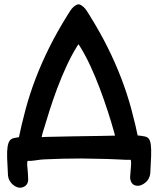

<svg xmlns="http://www.w3.org/2000/svg" viewBox="-20 -736 732 888"><path d="M652 -52Q657 -75 651 -87Q645 -99 632 -104.5Q619 -110 602.5 -110.5Q586 -111 571 -110Q451 -107 322 -105.5Q193 -104 77 -98Q63 -98 48 -86Q33 -74 30 -48Q29 -35 37 -25Q45 -15 57 -8Q69 -1 83 3Q97 7 106 8Q125 9 145.5 5.5Q166 2 186 1Q229 -1 271 -2Q313 -3 356 -3Q397 -2 437 -1.5Q477 -1 519 1Q538 2 560 3Q582 4 600 2Q618 1 628 -5.5Q638 -12 643 -20.5Q648 -29 649.5 -37.5Q651 -46 652 -52ZM607 122Q619 125 630.5 121Q642 117 652 109Q662 101 668 89.5Q674 78 675 66Q678 17 679 -15Q680 -47 677.5 -66.5Q675 -86 668 -94.5Q661 -103 649 -105Q613 -112 586 -110Q559 -108 542 -101Q525 -94 518.5 -83.5Q512 -73 516 -64Q519 -58 516.5 -52.5Q514 -47 515 -41Q516 -35 525 -28.5Q534 -22 560 -14Q574 -10 579.5 -5Q585 0 586 9.5Q587 19 585.5 35.5Q584 52 582 80Q581 95 587.5 107Q594 119 607 122ZM85 130Q99 126 105.5 114Q112 102 110 86Q109 58 107 41.5Q105 25 106 15.5Q107 6 113 1Q119 -4 132 -8Q158 -17 167 -24Q176 -31 177.5 -37Q179 -43 176.5 -48.5Q174 -54 177 -60Q181 -69 174.5 -79Q168 -89 150.5 -95.5Q133 -102 106 -103.5Q79 -105 43 -97Q31 -94 24.5 -85Q18 -76 15 -56.5Q12 -37 13 -5Q14 27 17 76Q18 88 24 99Q30 110 40 118.5Q50 127 61.5 130.5Q73 134 85 130ZM103 -20Q117 -14 130 -20Q143 -26 150 -40Q162 -61 166.5 -78.5Q171 -96 178 -124Q192 -171 208.5 -223Q225 -275 244.5 -327Q264 -379 287 -429Q310 -479 336 -521Q350 -543 369 -570.5Q388 -598 394 -624Q399 -648 388.5 -672Q378 -696 358 -710Q348 -718 338.5 -715Q329 -712 320.5 -704.5Q312 -697 305.5 -687Q299 -677 294 -669Q244 -589 208 -516.5Q172 -444 145 -373.5Q118 -303 98.5 -231Q79 -159 63 -80Q58 -57 67.5 -43.5Q77 -30 103 -20ZM585 -14Q611 -24 619.5 -40.5Q628 -57 623 -80Q607 -159 587.5 -231Q568 -303 541 -373.5Q514 -444 478 -516.5Q442 -589 392 -669Q387 -677 380.5 -687Q374 -697 365.5 -704.5Q357 -712 348 -715Q339 -718 328 -710Q308 -696 297.5 -672Q287 -648 292 -624Q298 -598 317 -570.5Q336 -543 350 -521Q376 -479 399 -429Q422 -379 441.5 -327Q461 -275 478 -223Q495 -171 508 -124Q516 -96 521 -75Q526 -54 537 -33Q545 -19 558 -13.5Q571 -8 585 -14Z"/></svg>

Font: Balpaq
Style: Regular
Weight: 400
Designer: Abay Emes
Version: Version 1.000